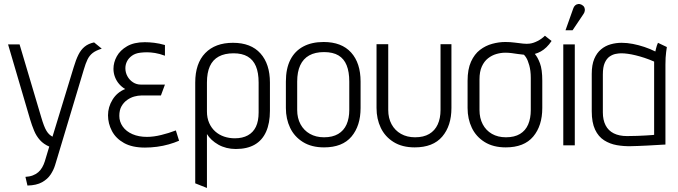

<svg xmlns="http://www.w3.org/2000/svg" viewBox="-20 -720 3359 951"><path d="M484 -479 446 -510Q418 -504 399.5 -489Q381 -474 368.5 -449Q356 -424 345 -387L240 -43Q231 -48 224 -54.5Q217 -61 210.5 -71.5Q204 -82 197.5 -99Q191 -116 184 -140L77 -500H20L129 -129Q138 -99 149 -72.5Q160 -46 178 -26Q196 -6 224 6L202 79Q197 95 189 109Q181 123 169.5 133Q158 143 142 149Q126 155 106 156L116 199Q161 198 188.5 182.5Q216 167 231 144Q246 121 253 97.5Q260 74 265 58L395 -375Q404 -406 413.5 -425.5Q423 -445 439 -457.5Q455 -470 484 -479Z M797 -444V-497Q769 -505 744 -508Q719 -511 697 -511Q644 -511 609.5 -491Q575 -471 558.5 -441Q542 -411 542 -379Q542 -358 549.5 -338.5Q557 -319 570 -304Q583 -289 600 -279Q560 -263 537.5 -226.5Q515 -190 515 -149Q515 -108 534.5 -71Q554 -34 594.5 -11.5Q635 11 698 11Q727 11 757.5 7Q788 3 816 -5Q844 -13 867 -23L851 -74Q833 -67 815 -61.5Q797 -56 779 -51.5Q761 -47 743 -44.5Q725 -42 708 -42Q667 -42 636 -55.5Q605 -69 588 -93Q571 -117 571 -146Q571 -175 582 -194Q593 -213 610 -225Q627 -237 645.5 -242Q664 -247 679 -247H777L797 -301H678Q656 -301 638.5 -312.5Q621 -324 611 -342.5Q601 -361 601 -382Q601 -400 609 -416Q617 -432 633.5 -444Q650 -456 675 -459Q691 -461 708.5 -461Q726 -461 748 -457.5Q770 -454 797 -444Z M1317 -171V-311Q1317 -403 1270 -455.5Q1223 -508 1134 -508Q1046 -508 996.5 -457Q947 -406 947 -311V188L1005 211V-56Q1014 -41 1028.5 -27.5Q1043 -14 1061.5 -3.5Q1080 7 1102 12.5Q1124 18 1148 18Q1204 18 1241.5 -3.5Q1279 -25 1298 -67.5Q1317 -110 1317 -171ZM1261 -311V-163Q1261 -120 1247.5 -92Q1234 -64 1207.5 -49.5Q1181 -35 1143 -35Q1115 -35 1090 -43.5Q1065 -52 1046 -69Q1027 -86 1016 -111Q1005 -136 1005 -168V-311Q1005 -360 1019.5 -392Q1034 -424 1063.5 -440Q1093 -456 1137 -456Q1179 -456 1206.5 -440Q1234 -424 1247.5 -392Q1261 -360 1261 -311Z M1766 -185V-316Q1766 -408 1719 -460Q1672 -512 1583 -512Q1524 -512 1482 -489.5Q1440 -467 1418 -423.5Q1396 -380 1396 -316V-185Q1396 -131 1417 -87Q1438 -43 1480.5 -16.5Q1523 10 1585 10Q1676 10 1721 -43.5Q1766 -97 1766 -185ZM1710 -316V-175Q1710 -134 1696.5 -103.5Q1683 -73 1655 -56.5Q1627 -40 1585 -40Q1545 -40 1515 -57Q1485 -74 1468.5 -104.5Q1452 -135 1452 -175V-316Q1452 -364 1467 -396.5Q1482 -429 1511.5 -445.5Q1541 -462 1585 -462Q1629 -462 1656.5 -445.5Q1684 -429 1697 -396.5Q1710 -364 1710 -316Z M2216 -185V-501H2162V-175Q2162 -134 2148 -103.5Q2134 -73 2106 -56.5Q2078 -40 2036 -40Q1996 -40 1966 -57Q1936 -74 1919.5 -104.5Q1903 -135 1903 -175V-501H1845V-185Q1845 -131 1866 -87Q1887 -43 1929.5 -16.5Q1972 10 2034 10Q2125 10 2170.5 -43.5Q2216 -97 2216 -185Z M2712 -517 2679 -543Q2663 -527 2642 -516.5Q2621 -506 2604 -504Q2590 -502 2571 -504Q2552 -506 2529.5 -509Q2507 -512 2483 -512Q2451 -512 2418 -503Q2385 -494 2357.5 -473Q2330 -452 2313 -414.5Q2296 -377 2296 -320V-185Q2296 -131 2317 -87Q2338 -43 2380.5 -16.5Q2423 10 2485 10Q2576 10 2621 -43.5Q2666 -97 2666 -185V-320Q2666 -376 2654.5 -406.5Q2643 -437 2629 -453Q2644 -457 2658.5 -465Q2673 -473 2686.5 -486Q2700 -499 2712 -517ZM2609 -334V-175Q2609 -134 2596 -103.5Q2583 -73 2555.5 -56.5Q2528 -40 2486 -40Q2446 -40 2416.5 -57Q2387 -74 2371 -104.5Q2355 -135 2355 -175V-327Q2355 -365 2366.5 -390.5Q2378 -416 2397 -431Q2416 -446 2438.5 -452.5Q2461 -459 2483 -459Q2498 -459 2514 -457Q2530 -455 2545.5 -452.5Q2561 -450 2575 -449Q2580 -444 2585 -436.5Q2590 -429 2594 -419Q2598 -409 2601.5 -396.5Q2605 -384 2607 -368.5Q2609 -353 2609 -334Z M2869 -649Q2875 -657 2876.5 -666Q2878 -675 2874.5 -683Q2871 -691 2862 -696Q2853 -701 2844 -700Q2835 -699 2828.5 -693Q2822 -687 2819 -677L2781 -570H2816ZM2770 0H2827V-500H2770Z M3283 -487 3239 -508Q3233 -495 3229.5 -480Q3226 -465 3226 -465Q3200 -478 3171.5 -487.5Q3143 -497 3114.5 -502.5Q3086 -508 3059 -508Q3031 -508 3004.5 -500.5Q2978 -493 2957 -475.5Q2936 -458 2923.5 -428.5Q2911 -399 2911 -354V-169Q2911 -113 2927.5 -78Q2944 -43 2972.5 -25Q3001 -7 3035.5 -1Q3070 5 3106 4Q3119 4 3140.5 3Q3162 2 3185.5 1Q3209 0 3230 -1.5Q3251 -3 3264 -3.5Q3277 -4 3276 -4V-400Q3276 -437 3279.5 -462Q3283 -487 3283 -487ZM2966 -163V-351Q2966 -388 2975.5 -409Q2985 -430 2999.5 -440Q3014 -450 3029.5 -453Q3045 -456 3057 -456Q3072 -456 3090 -453.5Q3108 -451 3128.5 -446Q3149 -441 3172 -433.5Q3195 -426 3220 -415V-52Q3220 -52 3209 -51Q3198 -50 3179.5 -49Q3161 -48 3137 -47Q3113 -46 3086 -46Q3047 -46 3020 -59.5Q2993 -73 2979.5 -99.5Q2966 -126 2966 -163Z"/></svg>

Font: Advent Pro
Style: Regular
Weight: 400
Designer: VivaRado, Andreas Kalpakidis
Foundry: VivaRado, Andreas Kalpakidis
Version: Version 3.000